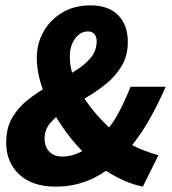

<svg xmlns="http://www.w3.org/2000/svg" viewBox="-20 -683 640 715"><path d="M187 12Q100 12 51.5 -33.5Q3 -79 3 -152Q3 -208 27 -247.5Q51 -287 89.5 -316Q128 -345 171.5 -368.5Q215 -392 253.5 -415Q292 -438 316 -465.5Q340 -493 340 -530Q340 -546 331.5 -556Q323 -566 308 -566Q289 -566 274 -554.5Q259 -543 249.5 -522Q240 -501 240 -471Q240 -418 268 -362Q296 -306 341 -255Q386 -204 435 -167Q470 -141 506.5 -126.5Q543 -112 570 -105L512 12Q467 3 420.5 -20.5Q374 -44 332 -78Q272 -128 223.5 -195Q175 -262 146 -333Q117 -404 117 -467Q117 -521 142 -565Q167 -609 211.5 -636Q256 -663 317 -663Q384 -663 420 -626.5Q456 -590 456 -527Q456 -476 433.5 -438Q411 -400 376 -371.5Q341 -343 301 -319.5Q261 -296 226 -274Q191 -252 168.5 -226.5Q146 -201 146 -167Q146 -137 163.5 -118.5Q181 -100 213 -100Q245 -100 278 -116Q311 -132 344 -162Q388 -203 416 -253Q444 -303 466 -360H597Q564 -284 525.5 -219.5Q487 -155 433 -97Q383 -45 321.5 -16.5Q260 12 187 12Z"/></svg>

Font: Source Code Pro ExtraLight ExtraBold
Style: Italic
Weight: 800
Italic angle: -11°
Monospace: yes
Version: Version 1.016;hotconv 1.0.116;makeotfexe 2.5.65601